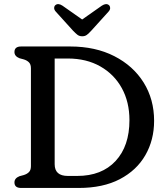

<svg xmlns="http://www.w3.org/2000/svg" viewBox="-20 -930 827 950"><path d="M51.5 -27.5Q51.5 -48 76 -58L98 -64Q114 -69 123.5 -78.8Q133 -88.5 133 -108V-592Q133 -611.5 123.5 -621.2Q114 -631 98 -636L76 -642Q51.5 -652 51.5 -672.5Q51.5 -700 84.5 -700H327Q452 -700 545.5 -652.2Q639 -604.5 690.8 -521.5Q742.5 -438.5 742.5 -332Q742.5 -237.5 699.2 -162.2Q656 -87 572.8 -43.5Q489.5 0 369.5 0H84.5Q51.5 0 51.5 -27.5ZM362 -59.5Q483.5 -59.5 552 -133.5Q620.5 -207.5 620.5 -335.5Q620.5 -425 582.8 -493.8Q545 -562.5 476.2 -601.5Q407.5 -640.5 315.5 -640.5H250.5V-117.5Q250.5 -59.5 315.5 -59.5ZM431.5 -778Q420 -765.5 410.5 -758Q401 -750.5 387 -750.5Q372.5 -750.5 363 -758Q353.5 -765.5 341.5 -778L256 -872.5Q247.5 -882 248 -891Q248.5 -900 254 -904.5Q267.5 -916 289 -902L386.5 -833.5L484 -902Q506 -916 519 -904.5Q524.5 -900 525 -891Q525.5 -882 517 -872.5Z"/></svg>

Font: Fraunces 9pt S100
Style: Regular
Weight: 400
Version: Version 1.000; ttfautohint (v1.8.3)